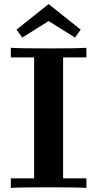

<svg xmlns="http://www.w3.org/2000/svg" viewBox="-20 -920 476 940"><path d="M61 -775 218 -900 375 -775 347 -736 218 -817 89 -736ZM33 0V-47H147V-639H33V-686Q74 -683 218 -683Q362 -683 403 -686V-639H289V-47H403V0Q362 -3 218 -3Q74 -3 33 0Z"/></svg>

Font: CMU Serif
Style: Bold
Weight: 700
Version: Version 0.7.0